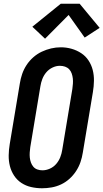

<svg xmlns="http://www.w3.org/2000/svg" viewBox="-20 -999 553 1027"><path d="M205 8Q175 8 146.5 1.5Q118 -5 94.5 -20.5Q71 -36 55.5 -59.5Q40 -83 33 -110.5Q26 -138 26.5 -168Q27 -198 32 -228L86 -552Q90 -578 98.5 -603Q107 -628 122 -651Q137 -674 158 -692.5Q179 -711 203.5 -722.5Q228 -734 253.5 -740Q279 -746 305 -746Q335 -746 363 -738Q391 -730 414.5 -714.5Q438 -699 453.5 -675.5Q469 -652 476 -624.5Q483 -597 482.5 -567Q482 -537 477 -507L423 -183Q419 -157 410.5 -132Q402 -107 387 -84Q372 -61 351.5 -42.5Q331 -24 306.5 -12.5Q282 -1 256 3.5Q230 8 205 8ZM207 -88Q227 -88 247 -97Q267 -106 281 -122.5Q295 -139 302.5 -158.5Q310 -178 313 -198L367 -523Q369 -537 370 -551.5Q371 -566 369.5 -579.5Q368 -593 363.5 -606Q359 -619 350 -628.5Q341 -638 328 -642.5Q315 -647 300 -647Q280 -647 260.5 -637.5Q241 -628 227.5 -612Q214 -596 206.5 -576.5Q199 -557 196 -537L142 -212Q140 -198 139 -183.5Q138 -169 139.5 -155.5Q141 -142 145.5 -129.5Q150 -117 158.5 -107Q167 -97 180 -92.5Q193 -88 207 -88ZM221 -792 153 -856 305 -979H406L513 -850L433 -798L347 -919Z"/></svg>

Font: Iosevka Curly Oblique
Style: Bold
Weight: 700
Italic angle: -9°
Monospace: yes
Designer: Belleve Invis
Foundry: Belleve Invis
Version: Version 11.1.0; ttfautohint (v1.8.3)